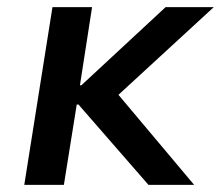

<svg xmlns="http://www.w3.org/2000/svg" viewBox="-20 -518 619 538"><path d="M48 0 127 -498H238L204 -279H208L444 -498H579L292 -234V-276L524 0H396L200 -225H195L159 0Z"/></svg>

Font: Nunito Sans 7pt SemiBold
Style: Italic
Weight: 600
Italic angle: -9°
Designer: Vernon Adams
Foundry: Vernon Adams
Version: Version 3.101;gftools[0.9.27]